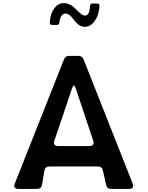

<svg xmlns="http://www.w3.org/2000/svg" viewBox="-20 -1221 954 1241"><path d="M469 -651Q457 -685 446 -651L331 -310Q326 -295 332.5 -286Q339 -277 355 -277H559Q575 -277 581.5 -286Q588 -295 583 -310ZM394 -838Q403 -860 427 -860H487Q511 -860 520 -838L838 -33Q844 -18 837.5 -9Q831 0 815 0H698Q672 0 666 -25L645 -119Q639 -145 613 -145H301Q273 -145 268 -122L251 -24Q246 0 219 0H99Q82 0 75.5 -9Q69 -18 75 -33ZM460 -1090Q424 -1140 396.5 -1132.5Q369 -1125 363 -1074Q361 -1060 348 -1060H316Q301 -1060 302 -1076Q305 -1122 321 -1151.5Q337 -1181 360 -1193Q383 -1205 410.5 -1199Q438 -1193 464 -1168L492 -1141Q522 -1112 541 -1123.5Q560 -1135 562 -1183Q563 -1198 577 -1198H609Q624 -1198 623 -1182Q620 -1135 603 -1103Q586 -1071 562 -1057Q538 -1043 511 -1050Q484 -1057 460 -1090Z"/></svg>

Font: OpenDyslexic 3
Style: Regular
Weight: 400
Designer: Abelardo Gonzalez
Version: Version 1.000;PS 001.001;hotconv 1.0.56